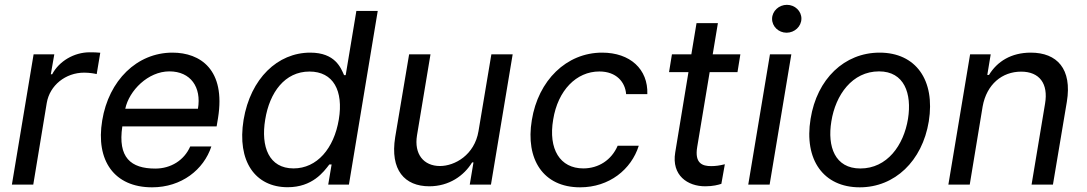

<svg xmlns="http://www.w3.org/2000/svg" viewBox="-20 -773 4550 804"><path d="M29.8 0H119.3L175.8 -342C188.2 -415.5 254.3 -468.8 332.7 -468.8C355.5 -468.8 378.6 -464.5 384.9 -462.7L399.9 -552.2C389.6 -553.6 368.6 -554 355.5 -554C290.5 -554 227.3 -517 198.5 -462H192.8L207.4 -545.5H120.7Z M616.8 11.4C740.1 11.4 833.1 -62.5 865.1 -159.8H776.6C751.1 -101.6 695.3 -67.1 630.3 -67.1C527.7 -67.1 472.7 -113.3 492.2 -243.6H887.1L893.1 -279.5C925.4 -481.5 818.9 -552.6 702.1 -552.6C553.6 -552.6 435.4 -436.4 408 -268.5C380 -100.5 458.5 11.4 616.8 11.4ZM504.6 -317.8C520.6 -393.5 599.8 -474.1 689.3 -474.1C778.4 -474.1 824.2 -407.7 808.9 -317.8Z M1184.7 11C1288 11 1335.2 -52.9 1359 -84.2H1368.6L1354.4 0H1441.1L1561.8 -727.3H1472.3L1427.6 -458.5H1420.8C1407.3 -488.3 1384.2 -552.6 1279.1 -552.6C1142.8 -552.6 1029.1 -444.6 1000 -271.3C971.6 -97.3 1049 11 1184.7 11ZM1090.6 -272.7C1109 -386 1172.6 -473.4 1275.9 -473.4C1376.1 -473.4 1418.7 -392.8 1398.8 -272.7C1378.6 -151.3 1307.5 -67.8 1209.2 -67.8C1106.5 -67.8 1071.4 -158 1090.6 -272.7Z M1983.7 -223.7C1967 -123.9 1884.2 -77.8 1822.4 -77.8C1753.9 -77.8 1713.4 -127.8 1726.2 -206.3L1782.7 -545.5H1693.2L1634.9 -198.9C1612.6 -60.7 1674.7 7.1 1777.7 7.1C1860.1 7.1 1922.9 -36.9 1957 -93H1962.7L1947.1 0H2035.9L2126.8 -545.5H2037.6Z M2409.1 11.4C2531.6 11.4 2623.6 -63.6 2654.8 -162.6H2566.4C2540.8 -103 2486.5 -67.8 2422.6 -67.8C2325.3 -67.8 2275.2 -148.1 2296.5 -272.7C2316.1 -394.5 2393.5 -473.7 2489.7 -473.7C2561.4 -473.7 2598 -429 2601.9 -378.9H2690.7C2694.2 -483.3 2618.6 -552.6 2501.4 -552.6C2351.9 -552.6 2233.7 -436.1 2207 -269.9C2179.7 -106.5 2254.3 11.4 2409.1 11.4Z M3080.3 -545.5H2964.5L2986.2 -676.1H2896.7L2875 -545.5H2793.7L2781.6 -470.9H2862.9L2807.5 -134.6C2791.5 -38.7 2859.4 7.5 2933.6 7.1C2965.6 7.1 2987.6 1.1 3000.7 -3.2L3015.3 -85.2C2992.5 -79.5 2975.9 -77.4 2957.7 -77.4C2921.5 -77.4 2888.1 -88.8 2899.5 -157.3L2951.7 -470.9H3068.2Z M3113.3 0H3202.8L3293.7 -545.5H3204.2ZM3213.1 -694.6C3212.7 -662.3 3240.1 -636 3273.8 -636C3307.5 -636 3335.6 -662.3 3335.9 -694.6C3336.3 -726.6 3308.9 -752.8 3275.2 -752.8C3241.5 -752.8 3213.4 -726.6 3213.1 -694.6Z M3580.3 11.4C3726.6 11.4 3842 -98.4 3869.3 -264.6C3897 -437.5 3815 -552.6 3663.4 -552.6C3516.3 -552.6 3400.9 -442.8 3374.3 -275.2C3346.2 -103.7 3428.3 11.4 3580.3 11.4ZM3461.3 -264.6C3478.7 -375.4 3548.7 -474.1 3660.9 -474.1C3767 -474.1 3799 -381 3782.3 -275.6C3764.2 -164.1 3694.6 -67.5 3582.7 -67.5C3476.2 -67.5 3443.9 -159.1 3461.3 -264.6Z M4094.8 -327.1C4111.5 -420.1 4176.5 -473 4256 -473C4332.7 -473 4370.4 -422.9 4356.2 -339.1L4299.7 0H4389.2L4447.4 -346.6C4470.2 -484.7 4406.2 -552.6 4296.5 -552.6C4214.1 -552.6 4155.5 -515.3 4121.4 -459.2H4114.3L4128.6 -545.5H4042.3L3951.3 0H4040.8Z"/></svg>

Font: Margiela Sans Text
Style: Italic
Weight: 400
Italic angle: -9.39999°
Designer: Stefan Endress, Andreas Faust
Version: Version 1.100;FEAKit 1.0